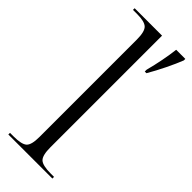

<svg xmlns="http://www.w3.org/2000/svg" viewBox="-251 -788 817 817"><g transform="rotate(45 157.5 -380.0)"><path d="M231 -611Q241 -649 248.5 -687.5Q256 -726 260 -760H315V-751Q303 -720 282.5 -678Q262 -636 241 -600H231ZM10 0V-10H31Q80 -10 95.5 -24.5Q111 -39 111 -86V-672Q111 -720 95.5 -735Q80 -750 36 -750H10V-760H175V-88Q175 -40 190.5 -25Q206 -10 255 -10H275V0Z"/></g></svg>

Font: Noto Serif Display Light
Style: Regular
Weight: 300
Designer: Monotype Design Team
Foundry: Monotype Imaging Inc.
Version: Version 2.009